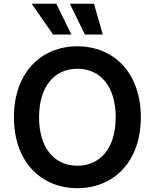

<svg xmlns="http://www.w3.org/2000/svg" viewBox="-20 -981 815 1011"><path d="M721.6 -363.6C721.6 -598.7 578.1 -737.2 387.4 -737.2C196.4 -737.2 53.3 -598.7 53.3 -363.6C53.3 -128.9 196.4 9.9 387.4 9.9C578.1 9.9 721.6 -128.6 721.6 -363.6ZM146.7 -961.3 259.6 -799H355.8L276.6 -961.3ZM185.7 -363.6C185.7 -529.1 269.2 -619 387.4 -619C506 -619 589.1 -529.1 589.1 -363.6C589.1 -198.2 506 -108.3 387.4 -108.3C269.2 -108.3 185.7 -198.2 185.7 -363.6ZM347.7 -961.3 427.2 -799H521.3L474.8 -961.3Z"/></svg>

Font: Margiela Sans Semi Bold
Style: Regular
Weight: 600
Designer: Stefan Endress, Andreas Faust
Version: Version 1.100;FEAKit 1.0